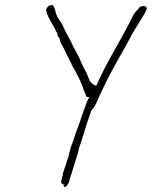

<svg xmlns="http://www.w3.org/2000/svg" viewBox="-20 -699 614 778"><path d="M166 -655C166 -655 169 -653 169 -652L168 -645L169 -646C179 -623 192 -600 204 -580V-579C207 -573 209 -567 213 -565L212 -559C213 -554 217 -549 222 -543V-542C223 -526 232 -517 240 -500C250 -480 259 -459 270 -440V-439V-438C275 -427 281 -419 287 -408L291 -399C300 -384 309 -363 316 -345V-344C320 -331 326 -320 331 -306H342L335 -293C334 -291 333 -289 333 -288L332 -286C324 -262 311 -231 305 -209V-208C298 -187 287 -163 280 -139C276 -122 266 -105 264 -92V-90C261 -81 259 -73 258 -67L257 -63C253 -54 251 -46 249 -38C244 -21 236 -4 234 10V12L229 30V31C226 39 228 45 235 47L237 46C239 76 259 46 261 33L265 19L271 1C279 -28 289 -55 298 -88C299 -92 300 -96 300 -98V-99C304 -111 308 -122 312 -133C313 -139 316 -148 318 -153C330 -192 337 -215 350 -251L353 -255C363 -265 369 -278 376 -294V-295C398 -343 422 -393 448 -439L475 -487C491 -514 505 -541 519 -568L521 -570L537 -597C548 -616 556 -627 567 -646C572 -654 578 -665 571 -673V-674L570 -673C565 -675 559 -675 548 -672L534 -656C523 -646 516 -631 508 -613C465 -529 414 -450 375 -362L370 -351L360 -356C356 -358 355 -360 354 -360L353 -361L344 -371L337 -387C335 -392 333 -397 331 -403C325 -413 320 -423 313 -437C309 -446 303 -461 300 -467L289 -488C276 -510 267 -533 256 -552C243 -573 237 -594 224 -613V-614L223 -613C217 -626 207 -635 204 -656C199 -670 198 -678 189 -679L186 -677H182C176 -677 168 -667 166 -655Z"/></svg>

Font: Scribbler
Style: HLIta
Weight: 100
Designer: Mew Too
Foundry: Cannot Into Space Fonts
Version: Version 1.001